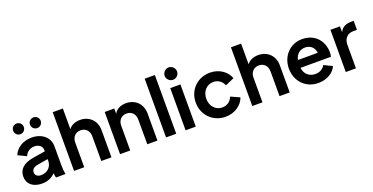

<svg xmlns="http://www.w3.org/2000/svg" viewBox="-28 -1551 4513 2326"><g transform="rotate(-20 2228.5 -387.5)"><path d="M226 12C298 12 356 -13 398 -59C399 -42 403 -24 408 0H531C523 -40 520 -68 520 -108V-362C520 -476 427 -556 294 -556C185 -556 92 -499 60 -414L167 -362C187 -411 232 -444 289 -444C349 -444 389 -409 389 -362V-344L227 -318C99 -297 39 -234 39 -144C39 -48 112 12 226 12ZM114 -710C114 -670 144 -640 183 -640C221 -640 251 -670 251 -710C251 -747 221 -778 183 -778C144 -778 114 -747 114 -710ZM175 -149C175 -188 200 -211 252 -221L389 -244V-222C389 -147 333 -88 250 -88C206 -88 175 -111 175 -149ZM331 -710C331 -670 361 -640 401 -640C438 -640 469 -670 469 -710C469 -747 438 -778 401 -778C361 -778 331 -747 331 -710Z M641 0H772V-319C772 -390 818 -436 882 -436C946 -436 992 -391 992 -319V0H1123V-350C1123 -472 1038 -556 918 -556C856 -556 803 -534 772 -490V-757H641Z M1234 0H1365V-319C1365 -390 1410 -436 1475 -436C1540 -436 1585 -391 1585 -319V0H1716V-350C1716 -472 1631 -556 1511 -556C1443 -556 1386 -529 1357 -477V-544H1234Z M1827 0H1958V-757H1827Z M2079 0H2210V-544H2079ZM2066 -706C2066 -663 2103 -627 2146 -627C2189 -627 2226 -663 2226 -706C2226 -749 2189 -787 2146 -787C2103 -787 2066 -749 2066 -706Z M2593 12C2711 12 2808 -55 2840 -148L2725 -200C2704 -143 2656 -108 2593 -108C2507 -108 2445 -177 2445 -272C2445 -367 2507 -436 2593 -436C2655 -436 2704 -400 2725 -345L2840 -395C2806 -491 2709 -556 2593 -556C2430 -556 2309 -434 2309 -273C2309 -111 2430 12 2593 12Z M2939 0H3070V-319C3070 -390 3116 -436 3180 -436C3244 -436 3290 -391 3290 -319V0H3421V-350C3421 -472 3336 -556 3216 -556C3154 -556 3101 -534 3070 -490V-757H2939Z M3790 12C3901 12 3990 -43 4023 -121L3917 -173C3893 -131 3851 -103 3791 -103C3712 -103 3654 -155 3646 -235H4038C4043 -250 4045 -270 4045 -290C4045 -435 3949 -556 3780 -556C3627 -556 3510 -436 3510 -273C3510 -114 3623 12 3790 12ZM3649 -335C3664 -407 3714 -448 3780 -448C3849 -448 3899 -402 3905 -335Z M4144 0H4275V-303C4275 -386 4325 -434 4399 -434H4446V-550H4414C4347 -550 4295 -529 4267 -468V-544H4144Z"/></g></svg>

Font: Mluvka
Style: Bold
Weight: 700
Designer: Modified by Jiří Krblich, Original typeface by Gumpita Rahayu
Foundry: Gumpita Rahayu & Jiří Krblich
Version: Version 2.000;Glyphs 3.1.1 (3134)